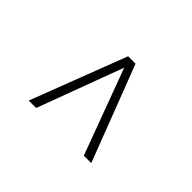

<svg xmlns="http://www.w3.org/2000/svg" viewBox="-66 -866 1133 1133"><g transform="rotate(-45 500.0 -300.0)"><path d="M200.2 -39.1V-101.1L735.8 -299.8L200.2 -499V-561L799.8 -331.1V-269Z"/></g></svg>

Font: Charis SIL Am
Style: Regular
Weight: 400
Foundry: SIL International
Version: Version 5.000